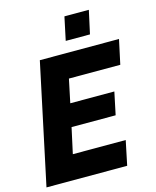

<svg xmlns="http://www.w3.org/2000/svg" viewBox="-132 -1004 887 1094"><g transform="rotate(-15 311.0 -457.5)"><path d="M155 -710H622L591 -566H288L259 -428H519L491 -295H231L198 -144H510L480 0H4ZM326 -778 355 -915H499L469 -778Z"/></g></svg>

Font: Raleway Thin ExtraBold
Style: Italic
Weight: 800
Italic angle: -12°
Version: Version 4.026